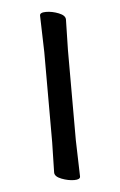

<svg xmlns="http://www.w3.org/2000/svg" viewBox="-43 -516 348 558"><g transform="rotate(-5 131.5 -237.0)"><path d="M95 -17 97 -105V-368L94 -475Q94 -484 112 -484Q130 -484 149 -476.5Q168 -469 168 -457L166 -368V-105L169 1Q169 10 151.5 10Q134 10 114.5 2.5Q95 -5 95 -17Z"/></g></svg>

Font: LXGW WenKai Lite
Style: Regular
Weight: 400
Designer: LXGW / Fontworks Inc.
Foundry: LXGW / Fontworks Inc.
Version: Version 1.511; March 25, 2025